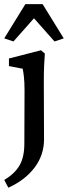

<svg xmlns="http://www.w3.org/2000/svg" viewBox="-27 -668 323 914"><path d="M12.7 225.6 -6.8 188.5Q43 159.2 65.9 119.6Q88.9 80.1 88.9 15.6L89.8 -237.3Q89.8 -276.4 86.9 -301.8Q84 -327.1 81.1 -340.8L15.6 -353.5V-389.6L168 -428.7L186.5 -413.1Q184.6 -386.7 183.1 -356.9Q181.6 -327.1 181.6 -280.3L182.6 -3.9Q182.6 32.2 171.4 65.9Q160.2 99.6 138.2 128.9Q116.2 158.2 85 182.6Q53.7 207 12.7 225.6ZM276.4 -485.4 232.4 -470.7 104.5 -615.2H165L37.1 -470.7L-6.8 -485.4L93.8 -648.4H175.8Z"/></svg>

Font: Crimson Pro Medium
Style: Regular
Weight: 500
Designer: Jacques Le Bailly
Foundry: Baron von Fonthausen
Version: Version 1.003